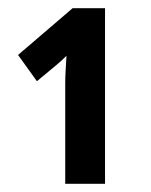

<svg xmlns="http://www.w3.org/2000/svg" viewBox="-20 -863 367 468"><path d="M236 -843V-415H139V-624Q139 -641 139 -658Q139 -675 140 -692Q141 -709 142 -727Q135 -720 129 -714.5Q123 -709 118 -705L70 -665L24 -729L157 -843Z"/></svg>

Font: Noto Sans Display ExtraCondensed
Style: Bold
Weight: 700
Width: 2
Designer: Monotype Design Team
Foundry: Monotype Imaging Inc.
Version: Version 2.003